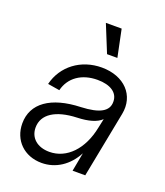

<svg xmlns="http://www.w3.org/2000/svg" viewBox="-137 -818 795 926"><g transform="rotate(20 261.0 -354.5)"><path d="M185 16C258 16 320 -26 357 -96L339 0H404L470 -339C490 -440 418 -516 302 -516C195 -516 109 -451 85 -353L146 -343C163 -412 222 -453 303 -453C369 -453 410 -426 410 -380C411 -331 367 -306 272 -302C120 -297 33 -235 33 -132C33 -45 96 16 185 16ZM202 -47C140 -47 100 -82 100 -135C100 -203 163 -244 272 -248C330 -250 371 -262 395 -285L385 -238C362 -121 291 -47 202 -47ZM303 -585H356L327 -725H246Z"/></g></svg>

Font: Uncut Sans Book Italic
Style: Regular
Weight: 350
Italic angle: -11°
Designer: Kasper Nordkvist
Foundry: UNCUT.wtf
Version: Version 1.304;Glyphs 3.2 (3246)